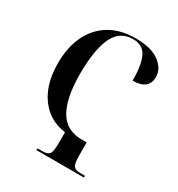

<svg xmlns="http://www.w3.org/2000/svg" viewBox="-173 -836 879 949"><g transform="rotate(30 267.0 -362.0)"><path d="M176 0V-10H205Q234 -10 244 -23.5Q254 -37 254 -85V-147Q161 -159 107 -233Q53 -307 53 -427Q53 -514 84 -581Q115 -648 176 -686Q237 -724 327 -724Q415 -724 461 -689.5Q507 -655 507 -608Q507 -535 416 -535Q416 -624 394.5 -669Q373 -714 316 -714Q240 -714 207 -642Q174 -570 174 -434Q174 -298 214.5 -227.5Q255 -157 345 -157H372V-85Q372 -37 382 -23.5Q392 -10 420 -10H447V0Z"/></g></svg>

Font: Noto Serif Display ExtraCondensed SemiBold
Style: Regular
Weight: 600
Width: 2
Designer: Monotype Design Team
Foundry: Monotype Imaging Inc.
Version: Version 2.009